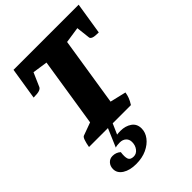

<svg xmlns="http://www.w3.org/2000/svg" viewBox="-259 -755 1140 1140"><g transform="rotate(-45 310.5 -185.5)"><path d="M67 0Q72 -29 78.5 -47.5Q85 -66 93 -69L175 -99L243 -533L148 -547L110 -460Q106 -451 91.5 -445.5Q77 -440 42 -440L74 -641H621L589 -440Q554 -440 541 -445.5Q528 -451 527 -460L517 -548L416 -533L348 -100L449 -76Q446 -57 439.5 -39.5Q433 -22 419 0ZM194 270Q141 270 108 249Q75 228 75 194Q75 169 90 152.5Q105 136 128 136Q158 136 179 155Q174 191 180.5 209.5Q187 228 215 228Q238 228 253.5 208Q269 188 269 160Q269 137 254 123.5Q239 110 215 110Q190 110 177 115L226 0H266L237 66Q252 64 267 64Q308 64 337 84Q366 104 366 143Q366 176 344 205Q322 234 283.5 252Q245 270 194 270Z"/></g></svg>

Font: Petrona Black
Style: Italic
Weight: 900
Italic angle: -9°
Designer: Ringo R. Seeber
Foundry: Ringo R. Seeber
Version: Version 2.001; ttfautohint (v1.8.3)